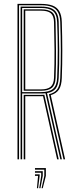

<svg xmlns="http://www.w3.org/2000/svg" viewBox="-20 -820 391 988"><path d="M70 0V-800H192Q225.8 -800 249 -791.8Q272.2 -783.5 284.6 -763.2Q297 -743 298 -707Q300.5 -631 300.6 -559.8Q300.8 -488.5 298 -418Q296.5 -379.5 283.4 -359.4Q270.2 -339.2 241.2 -330.5L315 0H306.8L231.8 -335.2Q261.5 -342 274.9 -361.1Q288.2 -380.2 290 -418Q293.2 -489.2 293 -561.4Q292.8 -633.5 290 -707Q289 -738.2 278.5 -757.1Q268 -776 246.8 -784.5Q225.5 -793 192 -793H78V0ZM102 0V-332H191Q196 -332 200.1 -332.1Q204.2 -332.2 208 -332.5L282.2 0H274L201.5 -325.2Q199 -325 196.4 -325Q193.8 -325 191 -325H110V0ZM86 0V-786H192Q223 -786 242.5 -778.1Q262 -770.2 271.6 -752.9Q281.2 -735.5 282 -707Q284 -638.2 284.8 -563.8Q285.5 -489.2 282 -419Q280.2 -382 266.4 -364Q252.5 -346 222 -341L298.5 0H290.5L214.2 -340Q208.2 -339.5 202.4 -339.2Q196.5 -339 191 -339H94V0ZM94 -346H191Q233.5 -346 252.9 -362.8Q272.2 -379.5 274 -419Q277.2 -491.2 277.1 -562.4Q277 -633.5 274 -706Q272.2 -748.5 251.5 -763.8Q230.8 -779 192 -779H94ZM102 -353V-772H192Q227.2 -772 246.2 -758.4Q265.2 -744.8 266 -706Q267.5 -632.5 268.1 -561Q268.8 -489.5 266 -419Q264.8 -383.2 247.1 -368.1Q229.5 -353 191 -353ZM110 -360H191Q225.2 -360 241 -373.8Q256.8 -387.5 258 -420Q261 -491.2 260.5 -561.9Q260 -632.5 258 -706Q257.2 -738 241.8 -751.5Q226.2 -765 192 -765H110ZM194 148.5 208 85V53H160V45H216V85L200 148.5ZM170 148.5 176 85H160V77H184V85L176 148.5ZM182 148.5 192 85V69H160V61H200V85L188 148.5Z"/></svg>

Font: Big Shoulders Inline Text Thin
Style: Regular
Weight: 100
Designer: Patric King
Foundry: XO Type Co
Version: Version 2.002